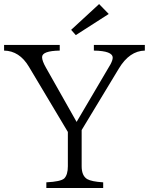

<svg xmlns="http://www.w3.org/2000/svg" viewBox="-23 -935 733 945"><path d="M-2.9 -713.9H271V-686Q184.1 -684.6 184.1 -653.8Q184.1 -635.3 203.1 -602.1L354 -335L521 -618.7Q531.7 -639.2 531.7 -650.9Q531.7 -684.6 439 -686V-713.9H689.9V-686Q614.3 -684.6 562 -597.7L378.9 -294.9V-116.7Q378.9 -70.3 405.8 -53.7Q427.7 -41 484.9 -37.6V-9.8H205.1V-37.6Q275.4 -41 293 -56.6Q311 -74.7 311 -116.7V-285.6L119.1 -606.9Q72.8 -684.6 -2.9 -686ZM464.8 -915 512.2 -866.2 350.1 -762.2 327.1 -788.1Z"/></svg>

Font: I.MingCP
Style: Regular
Weight: 400
Designer: I.Font Project
Version: Version 8.000; Sep 06, 2022